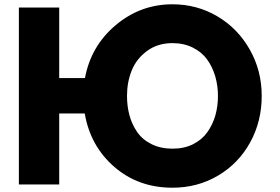

<svg xmlns="http://www.w3.org/2000/svg" viewBox="-20 -860 1307 895"><path d="M256 -331V0H68V-825H256V-496H376Q404 -646 519.5 -743Q635 -840 784 -840Q898 -840 993 -784Q1088 -728 1144 -629.5Q1200 -531 1200 -413Q1200 -294 1146 -196Q1092 -98 996.5 -41.5Q901 15 784 15Q625 15 513 -82Q401 -179 375 -331ZM572 -413Q572 -365 583.5 -322.5Q595 -280 619.5 -244.5Q644 -209 686.5 -188Q729 -167 784 -167Q839 -167 880.5 -188Q922 -209 947 -244.5Q972 -280 984 -322.5Q996 -365 996 -413Q996 -460 983.5 -503.5Q971 -547 946 -582Q921 -617 879 -638Q837 -659 784 -659Q715 -659 665.5 -622.5Q616 -586 594 -531.5Q572 -477 572 -413Z"/></svg>

Font: Hussar
Style: BoldWeb
Weight: 700
Foundry: Cannot Into Space Fonts
Version: Version 2.00